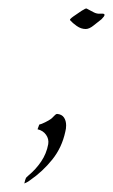

<svg xmlns="http://www.w3.org/2000/svg" viewBox="-20 -314 265 450"><path d="M181 -246Q170 -246 160 -253Q150 -260 144 -267Q143 -269 152 -275.5Q161 -282 171 -288.5Q181 -295 183 -294Q191 -290 199 -285.5Q207 -281 216 -282H220Q225 -282 225 -279Q225 -276 218 -269Q209 -262 199 -254Q189 -246 181 -246ZM51 108Q46 112 41.5 114Q37 116 37 116L39 108Q40 106 40.5 104Q41 102 47 97Q64 83 76.5 64.5Q89 46 93 24Q95 12 88 2Q81 -8 68 -11L72 -22Q77 -23 86 -27.5Q95 -32 99 -35Q103 -38 107 -42.5Q111 -47 114 -47Q125 -46 130 -38.5Q135 -31 135 -20Q135 -16 134.5 -12.5Q134 -9 133 -5Q125 32 102.5 60Q80 88 51 108Z"/></svg>

Font: Italianno
Style: Regular
Weight: 400
Designer: Robert E. Leuschke
Foundry: Robert E. Leuschke
Version: Version 1.100; ttfautohint (v1.8.3)